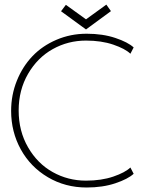

<svg xmlns="http://www.w3.org/2000/svg" viewBox="-20 -822 661 854"><path d="M251.5 -772 273 -800.5 362.5 -736 453 -801.5 473.5 -772.5 362.5 -691ZM362.5 -18.5Q431 -18.5 483.8 -36.5Q536.5 -54.5 560 -77L574.5 -49Q549 -25.5 493 -6.8Q437 12 365.5 12Q270 12 192.8 -33.8Q115.5 -79.5 72.5 -157.5Q29.5 -235.5 29.5 -329Q29.5 -399.5 54.8 -462.5Q80 -525.5 124 -571.8Q168 -618 231 -645Q294 -672 365.5 -672Q437 -672 493 -653.2Q549 -634.5 574.5 -611L560 -583Q536.5 -605.5 483.8 -623.5Q431 -641.5 362.5 -641.5Q282.5 -641.5 214.5 -603.5Q146.5 -565.5 104.8 -493.5Q63 -421.5 63 -330.5Q63 -239 104.8 -166.8Q146.5 -94.5 214.5 -56.5Q282.5 -18.5 362.5 -18.5Z"/></svg>

Font: League Spartan ExtraLight
Style: Regular
Weight: 200
Foundry: The League of Moveable Type
Version: Version 2.002